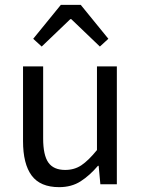

<svg xmlns="http://www.w3.org/2000/svg" viewBox="-20 -760 584 792"><path d="M224 12Q146 12 110.5 -36Q75 -84 75 -178V-486H158V-189Q158 -120 179.5 -89.5Q201 -59 249 -59Q287 -59 316 -78.5Q345 -98 380 -141V-486H462V0H394L387 -76H384Q350 -36 312.5 -12Q275 12 224 12ZM117 -600 231 -740H313L427 -600L392 -568L274 -681H270L152 -568Z"/></svg>

Font: Giro Regular
Style: Regular
Weight: 400
Designer: Paul D. Hunt
Foundry: Adobe Systems Incorporated
Version: Version 1.000;PS 1.0;hotconv 1.0.88;makeotf.lib2.5.647800